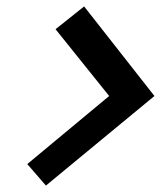

<svg xmlns="http://www.w3.org/2000/svg" viewBox="-20 -658 501 598"><path d="M153 -567 320 -359 65 -147 123 -80 461 -359 242 -638Z"/></svg>

Font: Advent Pro Black
Style: Italic
Weight: 900
Italic angle: -12°
Version: Version 3.000